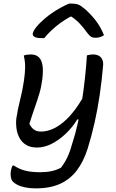

<svg xmlns="http://www.w3.org/2000/svg" viewBox="-20 -838 640 1058"><path d="M111 -532Q119 -535 129 -536.5Q139 -538 150 -538Q177 -538 193 -523.5Q209 -509 214 -479Q219 -449 213 -401Q208 -360 197 -323Q186 -286 172 -246.5Q158 -207 142 -156Q151 -136 166.5 -124.5Q182 -113 205 -113Q235 -113 266 -125.5Q297 -138 329.5 -165Q362 -192 394.5 -235.5Q427 -279 459 -341L432 -180H406Q379 -136 342 -101Q305 -66 264.5 -45.5Q224 -25 184 -25Q149 -25 125 -39Q101 -53 88 -77Q75 -101 71 -129Q67 -157 70 -185Q78 -238 91 -288.5Q104 -339 112 -394Q118 -435 118.5 -466.5Q119 -498 111 -532ZM459 -533Q467 -535 475 -536.5Q483 -538 492 -538Q513 -538 526 -530Q539 -522 544.5 -508Q550 -494 548 -475Q541 -393 529.5 -315Q518 -237 501.5 -163.5Q485 -90 463 -19Q440 53 403 101.5Q366 150 311 175Q256 200 177 200Q144 200 118 194.5Q92 189 75 180Q58 171 50 162Q42 152 39.5 136.5Q37 121 40 102Q42 94 44 87Q46 80 50 74H56Q86 94 119.5 102.5Q153 111 203 111Q236 111 264 105Q292 99 316 86Q329 69 339.5 51Q350 33 359.5 9.5Q369 -14 378 -47Q395 -98 408 -156.5Q421 -215 431 -278.5Q441 -342 448 -406Q455 -470 459 -533ZM360 -818Q365 -818 369 -818Q373 -818 380 -818Q396 -818 409.5 -813.5Q423 -809 447 -789Q461 -777 476 -761.5Q491 -746 505.5 -727.5Q520 -709 532 -688Q544 -667 553 -644Q542 -637 531 -633.5Q520 -630 507 -630Q490 -630 481 -636Q472 -642 459 -659Q442 -684 418 -709.5Q394 -735 350 -762L405 -746H339L396 -761Q334 -730 292 -695.5Q250 -661 224 -628H208Q190 -628 179.5 -631Q169 -634 164.5 -639.5Q160 -645 160 -652Q162 -662 170 -675Q178 -688 196 -707Q213 -724 232 -740Q251 -756 273 -770.5Q295 -785 317 -797Q339 -809 360 -818Z"/></svg>

Font: Rec Mono Duotone
Style: Italic
Weight: 400
Italic angle: -10°
Monospace: yes
Version: Version 1.085; ttfautohint (v1.8.4.7-5d5b)